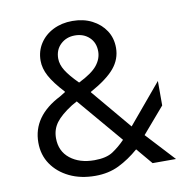

<svg xmlns="http://www.w3.org/2000/svg" viewBox="-80 -794 903 888"><g transform="rotate(-10 371.0 -350.0)"><path d="M504 -76Q458 -36 409 -12Q360 12 298 12Q229 12 176.5 -13.5Q124 -39 94 -83Q64 -127 64 -185Q64 -309 200 -378L226 -394V-396Q180 -446 160 -483Q140 -520 140 -556Q140 -601 163 -636.5Q186 -672 226 -692Q266 -712 316 -712Q368 -712 408 -691.5Q448 -671 471 -636Q494 -601 494 -555Q494 -502 459 -460Q424 -418 344 -374V-372L502 -184L658 -370V-255L554 -134L678 0H568ZM298 -426Q361 -457 385.5 -487.5Q410 -518 410 -553Q410 -594 383.5 -619Q357 -644 316 -644Q276 -644 249 -618.5Q222 -593 222 -552Q222 -524 240 -495Q258 -466 298 -426ZM247 -328Q194 -294 171 -263Q148 -232 148 -191Q148 -130 192 -95Q236 -60 306 -60Q362 -60 393 -80.5Q424 -101 452 -130L272 -342Z"/></g></svg>

Font: Liter
Style: Regular
Weight: 400
Designer: Anton Skugarov
Foundry: skugi
Version: Version 1.004; ttfautohint (v1.8.4.7-5d5b)